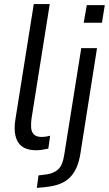

<svg xmlns="http://www.w3.org/2000/svg" viewBox="-20 -725 532 938"><path d="M157 9Q93 9 68.5 -30Q44 -69 55 -140L145 -705H223L134 -146Q131 -123 132 -102.5Q133 -82 145 -69Q157 -56 183 -56Q194 -56 206.5 -58Q219 -60 225 -62L216 1Q197 5 184 7Q171 9 157 9ZM389 -614 404 -700H492L478 -614ZM160 193 168 132 207 127Q240 123 263 103.5Q286 84 294 30L377 -490H454L373 24Q367 63 354.5 92Q342 121 322 141.5Q302 162 272 173.5Q242 185 201 189Z"/></svg>

Font: Nunito Sans 10pt Condensed
Style: Italic
Weight: 400
Width: 3
Italic angle: -9°
Designer: Vernon Adams
Foundry: Vernon Adams
Version: Version 3.101;gftools[0.9.27]